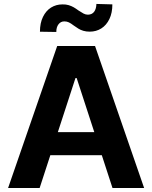

<svg xmlns="http://www.w3.org/2000/svg" viewBox="-20 -936 758 956"><path d="M20.3 0 264.8 -707H453.2L697.6 0H540.1L361.7 -547.4H355.8L177.4 0ZM547 -278V-163.3H169.2V-278ZM291 -914.1Q308.1 -914.6 322.1 -910.3Q336.1 -906 346.8 -899.8Q357.6 -893.6 370.7 -883.9Q385.5 -874.1 395.9 -868.5Q406.3 -862.9 418.1 -862.9Q438.6 -863.5 449 -877.8Q459.4 -892.1 460 -916.4L539.5 -914.2Q539.5 -871.9 524.7 -841.2Q509.9 -810.5 484.4 -794.4Q458.9 -778.4 426.9 -778.4Q409.1 -778.4 395 -782.6Q380.8 -786.9 370.7 -793.2Q360.5 -799.4 347.1 -809Q333 -819.8 323 -824.6Q313 -829.5 300.3 -829.5Q282.4 -829.5 271.4 -815.2Q260.3 -800.9 260.3 -776.8L178.9 -778.1Q178.9 -821 193.9 -851.8Q208.9 -882.7 234.2 -898.4Q259.5 -914.1 291 -914.1Z"/></svg>

Font: Pretendard JP Variable
Style: Regular
Weight: 400
Designer: Base glyphs from Inter by Rasmus Andersson; Hangul glyphs from Noto Sans CJK(Source Han Sans) by Jang Soo-young and Kang
Foundry: Kil Hyung-jin
Version: Version 1.307;Glyphs 3.2 (3192)